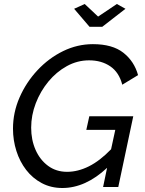

<svg xmlns="http://www.w3.org/2000/svg" viewBox="-20 -936 726 961"><path d="M292 5Q235 5 189 -19.5Q143 -44 111 -85.5Q79 -127 62 -180.5Q45 -234 45 -292Q45 -373 78 -448.5Q111 -524 167.5 -584.5Q224 -645 295.5 -680Q367 -715 445 -715Q543 -715 597.5 -672Q652 -629 671 -560L592 -512Q576 -574 532 -604Q488 -634 426 -634Q367 -634 314.5 -605Q262 -576 222 -527.5Q182 -479 159 -419Q136 -359 136 -297Q136 -236 158 -186Q180 -136 220.5 -106Q261 -76 316 -76Q370 -76 425 -103.5Q480 -131 536 -189L557 -286H412L427 -354H647L572 0H496L516 -96Q408 5 292 5ZM351 -892 404 -916 471 -853 565 -916 608 -892 492 -802H428Z"/></svg>

Font: Raleway Medium
Style: Italic
Weight: 500
Italic angle: -12°
Designer: Matt McInerney, Pablo Impallari, Rodrigo Fuenzalida
Foundry: Matt McInerney, Pablo Impallari, Rodrigo Fuenzalida
Version: Version 4.026